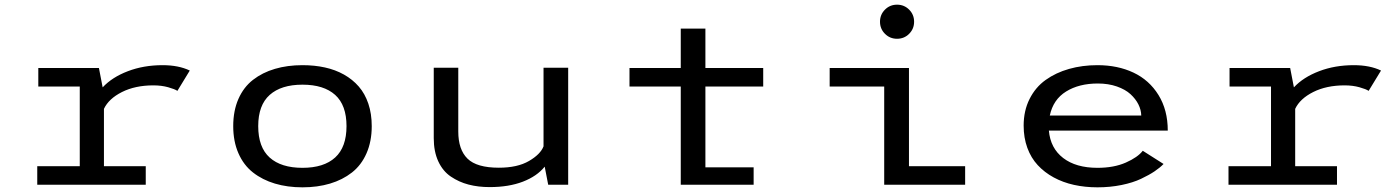

<svg xmlns="http://www.w3.org/2000/svg" viewBox="-20 -791 5990 822"><path d="M425 -79.5H604V0H139.5V-79.5H321.5V-420.5H144V-500H403.5L419.5 -417Q460 -460.5 527.5 -486.2Q595 -512 676 -512Q744.5 -512 792.5 -489L739.5 -402Q728.5 -409.5 700 -417.5Q671.5 -425.5 636.5 -425.5Q559 -425.5 502.2 -397Q445.5 -368.5 425 -325Z M978.5 -251Q978.5 -317 1000.8 -367.5Q1023 -418 1063.2 -449.2Q1103.5 -480.5 1157 -496.2Q1210.5 -512 1275 -512Q1326.5 -512 1371 -502.2Q1415.5 -492.5 1452.5 -471.8Q1489.5 -451 1516 -420.5Q1542.5 -390 1557 -347Q1571.5 -304 1571.5 -251Q1571.5 -185.5 1549.2 -134.8Q1527 -84 1486.8 -52.5Q1446.5 -21 1393 -5Q1339.5 11 1275 11Q1210.5 11 1157 -5Q1103.5 -21 1063.2 -52.5Q1023 -84 1000.8 -134.8Q978.5 -185.5 978.5 -251ZM1085.5 -251Q1085.5 -160.5 1134.5 -116.5Q1183.5 -72.5 1275 -72.5Q1366.5 -72.5 1415 -116.8Q1463.5 -161 1463.5 -251Q1463.5 -341 1414.8 -384.8Q1366 -428.5 1275 -428.5Q1184 -428.5 1134.8 -384.8Q1085.5 -341 1085.5 -251Z M2076.5 10Q2027 10 1986 -0.8Q1945 -11.5 1910.5 -34.8Q1876 -58 1856.5 -100Q1837 -142 1837 -199.5V-501H1942V-228Q1942 -150.5 1981.5 -111.8Q2021 -73 2115.5 -73Q2195.5 -73 2244.8 -101.8Q2294 -130.5 2307 -164.5V-501H2412.5V0H2327L2312 -77.5Q2279 -36.5 2218.5 -13.2Q2158 10 2076.5 10Z M2675 -420.5V-500H2894.5V-668.5H3000V-500H3247.5V-420.5H3000V-74.5H3206.5V0H2894.5V-420.5Z M3872.2 -646.2Q3851 -625 3820.5 -625Q3790 -625 3768.8 -646.2Q3747.5 -667.5 3747.5 -698Q3747.5 -728.5 3768.8 -749.8Q3790 -771 3820.5 -771Q3851 -771 3872.2 -749.8Q3893.5 -728.5 3893.5 -698Q3893.5 -667.5 3872.2 -646.2ZM3871.5 -79.5H4112V0H3765.5V-420.5H3532V-500H3871.5Z M4961.5 -89Q4946 -73 4923 -57.5Q4900 -42 4865.2 -25.5Q4830.5 -9 4781.8 1Q4733 11 4678.5 11Q4625 11 4577.8 0.5Q4530.5 -10 4491 -31.5Q4451.5 -53 4422.8 -84Q4394 -115 4378.2 -158.2Q4362.5 -201.5 4362.5 -253Q4362.5 -317 4387.8 -367.2Q4413 -417.5 4456.8 -448.8Q4500.5 -480 4557 -496Q4613.5 -512 4678.5 -512Q4765 -512 4832.5 -480.2Q4900 -448.5 4939.8 -384.2Q4979.5 -320 4979.5 -232H4470.5Q4477 -156.5 4531.8 -114.5Q4586.5 -72.5 4678.5 -72.5Q4749 -72.5 4800 -95Q4851 -117.5 4872.5 -145.5ZM4680 -433.5Q4599.5 -433.5 4544.2 -399.2Q4489 -365 4474.5 -296.5H4866Q4865.5 -320.5 4853.8 -344Q4842 -367.5 4820 -387.8Q4798 -408 4761.5 -420.8Q4725 -433.5 4680 -433.5Z M5525 -79.5H5704V0H5239.5V-79.5H5421.5V-420.5H5244V-500H5503.5L5519.5 -417Q5560 -460.5 5627.5 -486.2Q5695 -512 5776 -512Q5844.5 -512 5892.5 -489L5839.5 -402Q5828.5 -409.5 5800 -417.5Q5771.5 -425.5 5736.5 -425.5Q5659 -425.5 5602.2 -397Q5545.5 -368.5 5525 -325Z"/></svg>

Font: League Mono Wide
Style: Regular
Weight: 400
Width: 8
Designer: Tyler Finck
Foundry: The League of Moveable Type / Tyler Finck
Version: Version 2.210